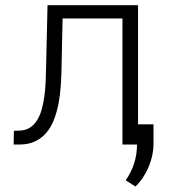

<svg xmlns="http://www.w3.org/2000/svg" viewBox="-20 -548 640 728"><path d="M503.4 -528.3V0H444.3V-478H217.3L213.4 -294.9Q212.9 -258.8 210.4 -222.9Q208 -187 201.7 -154.3Q195.3 -121.6 184.3 -93.5Q173.3 -65.4 155.8 -44.7Q138.2 -23.9 113 -12Q87.9 0 53.2 0H31.7L32.7 -52.2L51.3 -52.7Q75.2 -52.7 92 -63.2Q108.9 -73.7 120.1 -91.3Q131.3 -108.9 137.9 -132.3Q144.5 -155.8 148.2 -182.6Q151.9 -209.5 153.1 -238.3Q154.3 -267.1 154.8 -294.9L160.2 -528.3ZM562 -2Q562 19.5 557.4 41Q552.7 62.5 544.2 83.5Q535.6 104.5 522.9 123.8Q510.3 143.1 493.7 159.2L456.5 135.7Q499.5 74.7 499.5 -0.5V-76.7H562Z"/></svg>

Font: Roboto Mono Light
Style: Regular
Weight: 300
Designer: Google
Version: Version 2.000985; 2015; ttfautohint (v1.3)